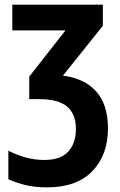

<svg xmlns="http://www.w3.org/2000/svg" viewBox="-20 -567 517 827"><path d="M423 -547V-456L251 -241Q343 -230 394 -173.5Q445 -117 445 -14Q445 101 377.5 170.5Q310 240 183 240Q126 240 85 229Q44 218 16 205V82Q48 99 88 110.5Q128 122 171 122Q241 122 274 86Q307 50 307 -12Q307 -75 269.5 -107.5Q232 -140 148 -140H106V-237L262 -436H33V-547Z"/></svg>

Font: Noto Sans Condensed
Style: Bold
Weight: 700
Width: 3
Designer: Monotype Design Team
Foundry: Monotype Imaging Inc.
Version: Version 2.013; ttfautohint (v1.8.4.7-5d5b)